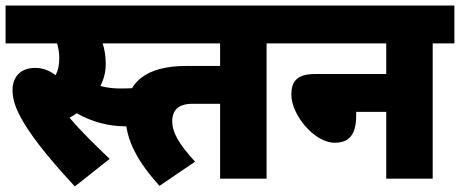

<svg xmlns="http://www.w3.org/2000/svg" viewBox="-20 -642 1653 690"><path d="M249 28 374 -71C323 -120 272 -169 230 -219C239 -224 248 -229 256 -235C310 -204 370 -188 432 -188C469 -188 505 -192 534 -203L528 -334C488 -327 455 -324 417 -324C389 -324 366 -326 341 -333C352 -355 360 -381 360 -412C360 -440 356 -464 349 -486H505V-622H0V-486H185C190 -470 193 -452 193 -434C193 -408 189 -389 180 -372C158 -388 135 -398 107 -398C53 -398 25 -365 25 -318C25 -292 32 -263 52 -225C82 -167 142 -87 249 28Z M938 -486H1016V-622H404V-486H771V-405H650C504 -405 431 -347 431 -227C431 -137 477 -59 553 26L681 -61C626 -121 599 -164 599 -206C599 -247 622 -269 672 -269H771V0H938Z M1002 -622V-486H1368V-376H1112C1044 -376 1027 -346 1027 -302C1027 -230 1109 -129 1183 -129C1235 -129 1260 -159 1260 -226V-240H1368V0H1535V-486H1613V-622Z"/></svg>

Font: Noto Sans Devanagari SemiCondensed Black
Style: Regular
Weight: 900
Width: 4
Designer: Jelle Bosma - Monotype Design Team
Foundry: Monotype Imaging Inc.
Version: Version 2.004